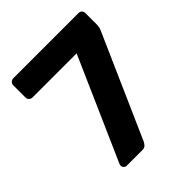

<svg xmlns="http://www.w3.org/2000/svg" viewBox="-194 -823 946 946"><g transform="rotate(-45 279.0 -350.0)"><path d="M143 0Q134 0 128 -6.5Q122 -13 122 -22Q122 -26 124 -31L360 -566H53Q43 -566 35.5 -573Q28 -580 28 -590V-675Q28 -686 35.5 -693Q43 -700 53 -700H506Q518 -700 524.5 -693Q531 -686 531 -675V-600Q531 -585 528.5 -575.5Q526 -566 521 -556L286 -24Q283 -18 275.5 -9Q268 0 252 0Z"/></g></svg>

Font: Rubik Light SemiBold
Style: Regular
Weight: 600
Version: Version 2.300;gftools[0.9.30]